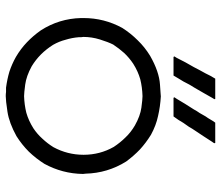

<svg xmlns="http://www.w3.org/2000/svg" viewBox="-70 -676 766 665"><g transform="rotate(90 312.5 -344.0)"><path d="M256.8 -707Q258.8 -707 260.7 -707Q263.7 -707 265.6 -707Q269.5 -707 274.4 -707Q278.3 -707 282.2 -707Q287.1 -707 291 -707Q295.9 -707 299.8 -707Q305.7 -707 311.5 -707Q317.4 -707 323.2 -707Q323.2 -707 324.2 -705.1Q323.2 -702.1 319.3 -696.3Q311.5 -681.6 302.7 -667Q293.9 -652.3 285.2 -636.7Q279.3 -627 273.4 -617.2Q267.6 -606.4 262.7 -596.7Q256.8 -587.9 252 -579.1Q247.1 -571.3 242.2 -562.5Q241.2 -562.5 240.2 -562.5Q239.3 -562.5 238.3 -562.5Q232.4 -562.5 226.6 -562.5Q220.7 -562.5 214.8 -562.5Q210.9 -562.5 207 -562.5Q203.1 -562.5 199.2 -562.5Q193.4 -562.5 188.5 -562.5Q182.6 -562.5 177.7 -562.5Q176.8 -563.5 175.8 -565.4Q177.7 -568.4 180.7 -573.2Q188.5 -587.9 196.3 -603.5Q204.1 -618.2 212.9 -632.8Q217.8 -642.6 223.6 -653.3Q228.5 -663.1 234.4 -672.9Q239.3 -681.6 243.2 -690.4Q248 -699.2 252.9 -707Q253.9 -707 254.9 -707Q255.9 -707 256.8 -707ZM409.2 -707Q411.1 -707 413.1 -707Q415 -707 417 -707Q421.9 -707 425.8 -707Q430.7 -707 434.6 -707Q439.5 -707 443.4 -707Q448.2 -707 452.1 -707Q458 -707 463.9 -707Q469.7 -707 475.6 -707Q475.6 -706.1 476.6 -704.1Q475.6 -701.2 471.7 -696.3Q461.9 -680.7 452.1 -666Q442.4 -651.4 432.6 -636.7Q425.8 -627 419.9 -616.2Q413.1 -606.4 406.2 -596.7Q400.4 -587.9 395.5 -579.1Q389.6 -571.3 383.8 -562.5Q382.8 -562.5 381.8 -562.5Q380.9 -562.5 379.9 -562.5Q374 -562.5 368.2 -562.5Q363.3 -562.5 357.4 -562.5Q353.5 -562.5 348.6 -562.5Q344.7 -562.5 340.8 -562.5Q335.9 -562.5 330.1 -562.5Q325.2 -562.5 319.3 -562.5Q318.4 -563.5 317.4 -565.4Q319.3 -568.4 323.2 -574.2Q332 -588.9 340.8 -603.5Q350.6 -618.2 359.4 -632.8Q365.2 -643.6 372.1 -653.3Q377.9 -663.1 383.8 -673.8Q389.6 -681.6 394.5 -690.4Q399.4 -699.2 405.3 -707Q406.2 -707 407.2 -707Q408.2 -707 409.2 -707ZM313.5 18.6Q305.7 18.6 298.8 17.6Q291 17.6 284.2 17.6Q254.9 13.7 228.5 5.9Q202.1 -2.9 177.7 -16.6Q149.4 -33.2 127 -54.7Q104.5 -76.2 85.9 -102.5Q44.9 -166 43 -242.2Q43 -246.1 43 -251Q43 -322.3 77.1 -384.8Q95.7 -414.1 120.1 -438.5Q143.6 -462.9 173.8 -481.4Q228.5 -512.7 273.4 -515.6Q317.4 -518.6 313.5 -518.6Q349.6 -516.6 382.8 -508.8Q415 -502 447.3 -484.4Q475.6 -466.8 498 -446.3Q520.5 -424.8 540 -398.4Q580.1 -334 582 -257.8Q583 -252.9 583 -249Q582 -177.7 547.9 -115.2Q529.3 -85.9 505.9 -61.5Q481.4 -37.1 452.1 -18.6Q406.2 6.8 367.2 12.7Q328.1 18.6 313.5 18.6ZM108.4 -250Q108.4 -246.1 109.4 -242.2Q109.4 -238.3 109.4 -234.4Q111.3 -210.9 118.2 -188.5Q124 -166 135.7 -145.5Q150.4 -122.1 168.9 -103.5Q187.5 -85 210 -71.3Q244.1 -52.7 273.4 -48.8Q302.7 -44.9 313.5 -44.9Q343.8 -45.9 371.1 -52.7Q398.4 -60.5 424.8 -77.1Q445.3 -90.8 460.9 -108.4Q477.5 -126 490.2 -146.5Q516.6 -195.3 516.6 -251Q516.6 -307.6 489.3 -355.5Q474.6 -377.9 456.1 -396.5Q438.5 -415 415 -428.7Q381.8 -447.3 353.5 -451.2Q324.2 -455.1 313.5 -455.1Q282.2 -454.1 254.9 -447.3Q227.5 -439.5 201.2 -422.9Q180.7 -409.2 164.1 -391.6Q148.4 -374 134.8 -353.5Q126 -335.9 117.2 -307.6Q108.4 -279.3 108.4 -250Z"/></g></svg>

Font: LeFont
Style: Light
Weight: 300
Designer: Leryon MEDIA
Version: Version 1.0